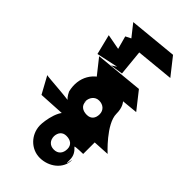

<svg xmlns="http://www.w3.org/2000/svg" viewBox="-172 -1630 2579 2579"><g transform="rotate(-45 1117.5 -341.0)"><path d="M-5 -288C-5 -119 112 41 281 41H264C343 41 95 17 264 17C343 17 389 -18 432 -65C443 -58 445 88 445 88H681L694 -394C694 -555 383 -597 305 -595C136 -591 -5 -457 -5 -288ZM207 -232C207 -312 262 -358 338 -358C406 -354 458 -317 458 -242C458 -163 420 -108 342 -108C261 -108 207 -153 207 -232Z M610 -869 677 320C677 320 947 22 1142 22C1367 22 1434 -134 1385 -359C1329 -584 1129 -695 904 -639C784 -583 776 -521 788 -488C818 -488 842 -994 853 -1002ZM850 -250C850 -330 890 -386 962 -386C1034 -386 890 -392 962 -392C1034 -392 1104 -347 1104 -267C1104 -188 1054 -132 978 -132C902 -132 850 -171 850 -250Z M1279 -494 1346 194 1592 0 1525 -689Z M1530 -726 1596 -418 1550 -489 1578 -308 2097 -359 1961 -629 1775 -578 1816 -797Z M1927 -494 1994 194 2240 0 2173 -689Z"/></g></svg>

Font: Chaingun
Style: Regular
Weight: 400
Version: Version 0.91